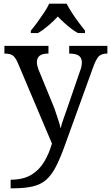

<svg xmlns="http://www.w3.org/2000/svg" viewBox="-20 -786 605 1046"><path d="M38 193Q106 193 149.5 167Q193 141 220 96.5Q247 52 263 -4L78 -441Q65 -472 50.5 -483Q36 -494 7 -494H4V-536H244V-494H241Q211 -494 196 -482.5Q181 -471 181 -446Q181 -438 183 -429Q185 -420 189 -409L262 -231Q272 -208 281.5 -180.5Q291 -153 299 -128Q307 -103 310 -86Q317 -115 328.5 -146Q340 -177 350 -207L417 -402Q422 -414 424 -425.5Q426 -437 426 -445Q426 -471 409.5 -482.5Q393 -494 360 -494H357V-536H565V-494H562Q533 -494 518 -479Q503 -464 486 -416L334 4Q308 77 284 123Q260 169 230.5 194.5Q201 220 157 230Q113 240 47 240H38ZM148 -619Q164 -638 183 -664Q202 -690 220 -717Q238 -744 248 -766H343Q354 -744 371.5 -717Q389 -690 408.5 -664Q428 -638 443 -619V-606H404Q385 -617 365.5 -632Q346 -647 328 -663.5Q310 -680 295 -696Q273 -672 244.5 -647.5Q216 -623 187 -606H148Z"/></svg>

Font: Noto Serif Test
Style: Regular
Weight: 400
Version: Version 1.000